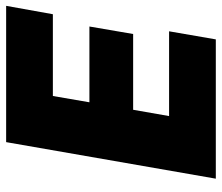

<svg xmlns="http://www.w3.org/2000/svg" viewBox="-70 -670 740 641"><g transform="rotate(-90 300.5 -350.0)"><path d="M24 0H489L516 -156H233L254 -276H507L532 -422H279L300 -544H573L601 -700H146Z"/></g></svg>

Font: Fixel Display ExtraBold
Style: Italic
Weight: 800
Italic angle: -10°
Designer: AlfaBravo + MacPaw
Foundry: Kyrylo Tkachov, Marchela Mozhyna, Serhii Makarenko, Maria Weinstein, Zakhar Kryvoshyya
Version: Version 1.210;Glyphs 3.2 (3217)